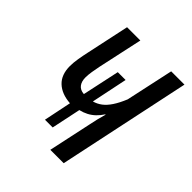

<svg xmlns="http://www.w3.org/2000/svg" viewBox="-157 -632 729 729"><g transform="rotate(45 208.0 -267.5)"><path d="M229.5 0 267.1 -175.3Q271 -195.3 274.9 -210.7Q278.8 -226.1 283.7 -242.7H281.7Q272 -227.5 259.8 -215.8Q247.6 -204.1 232.7 -196.3Q217.8 -188.5 200.7 -184.6L175.8 -66.4H134.3L157.2 -177.7Q109.9 -181.2 83.5 -206.3Q57.1 -231.4 57.1 -277.3Q57.1 -295.4 60.8 -317.9Q64.5 -340.3 68.8 -359.4L106.4 -535.2H177.7L138.7 -355.5Q135.3 -338.4 132.3 -320.6Q129.4 -302.7 129.4 -288.6Q129.4 -267.1 139.4 -254.2Q149.4 -241.2 169.9 -239.7L202.1 -389.6H244.1L213.9 -244.1Q231.9 -249 247.1 -260.5Q262.2 -272 275.6 -292.2Q289.1 -312.5 301.8 -343.3L343.3 -535.2H414.6L301.3 0Z"/></g></svg>

Font: Open Sans Condensed
Style: Italic
Weight: 400
Width: 3
Italic angle: -12°
Designer: Monotype Design Team
Foundry: Monotype Imaging Inc.
Version: Version 3.000